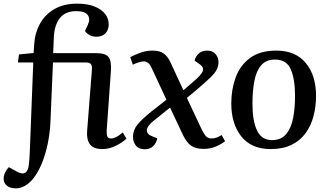

<svg xmlns="http://www.w3.org/2000/svg" viewBox="-62 -802 1796 1051"><path d="M24 229Q-5 229 -23.5 215Q-42 201 -42 177Q-42 144 -14 113L26 135Q58 154 75.5 143.5Q93 133 96 98Q99 71 100.5 41.5Q102 12 103 -19L120 -460H36L42 -504L122 -512L125 -558Q129 -623 157.5 -673.5Q186 -724 237 -753Q288 -782 360 -782Q439 -782 486 -750.5Q533 -719 533 -668Q533 -639 515.5 -620Q498 -601 466 -601Q427 -601 403 -632L418 -664Q434 -698 418.5 -719.5Q403 -741 355 -741Q296 -741 266.5 -704Q237 -667 233 -604L229 -511H467Q515 -511 532 -490Q549 -469 545 -412L522 -88Q521 -64 526 -54Q531 -44 546 -44Q572 -44 610 -77L630 -43Q607 -21 571 -3.5Q535 14 498 14Q450 14 430.5 -12Q411 -38 415 -86L441 -419Q443 -441 436 -450.5Q429 -460 409 -460H228L214 -132Q211 -72 199 -14Q187 44 167 92.5Q147 141 121 174Q101 199 76.5 214Q52 229 24 229Z M942 -308 1001 -359Q1038 -390 1047 -411Q1056 -432 1033 -449L1003 -470Q1009 -495 1027 -510Q1045 -525 1072 -525Q1102 -525 1118 -506Q1134 -487 1134 -463Q1134 -441 1124.5 -421.5Q1115 -402 1089 -377Q1063 -352 1015 -311L961 -266L1041 -96Q1056 -65 1067.5 -54.5Q1079 -44 1096 -44Q1112 -44 1125.5 -49.5Q1139 -55 1151 -63L1170 -29Q1150 -13 1120 0Q1090 13 1052 13Q1008 13 983.5 -5Q959 -23 939 -64L869 -213L779 -141Q743 -112 742 -89.5Q741 -67 771 -56L799 -45Q794 -19 776.5 -2Q759 15 731 15Q698 15 682 -5Q666 -25 666 -52Q666 -90 690 -119.5Q714 -149 766 -191L849 -256L770 -426Q758 -452 747 -459Q736 -466 724 -466Q713 -466 695 -460Q677 -454 665 -448L651 -489Q668 -499 702.5 -512Q737 -525 773 -525Q813 -525 835 -508.5Q857 -492 872 -459Z M1420 14Q1314 14 1259 -55Q1204 -124 1204 -236Q1204 -312 1228 -378Q1252 -444 1306.5 -484.5Q1361 -525 1451 -525Q1555 -525 1611.5 -457.5Q1668 -390 1668 -277Q1668 -220 1654.5 -167.5Q1641 -115 1611.5 -74Q1582 -33 1534.5 -9.5Q1487 14 1420 14ZM1427 -35Q1477 -35 1504.5 -68Q1532 -101 1542.5 -156Q1553 -211 1553 -277Q1553 -368 1530 -422Q1507 -476 1443 -476Q1395 -476 1368 -445Q1341 -414 1330.5 -359.5Q1320 -305 1320 -233Q1320 -140 1345 -87.5Q1370 -35 1427 -35Z"/></svg>

Font: Literata 36pt Medium
Style: Italic
Weight: 500
Italic angle: -2°
Designer: Latin by Veronika Burian and Jose Scaglione. Greek by Irene Vlachou. Cyrillic by Vera Evstafieva
Foundry: TypeTogether
Version: Version 3.002